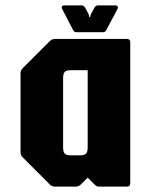

<svg xmlns="http://www.w3.org/2000/svg" viewBox="-20 -695 562 715"><path d="M185 0Q173.5 0 165 -8.5L65 -108.5Q56.5 -116.5 56.5 -128.5V-421.5Q56.5 -433.5 65 -441.5L165 -541.5Q173.5 -550 185 -550H452.5Q465 -550 465 -537.5V-12.5Q465 0 452.5 0H348.5Q342 0 338.8 -2.5Q335.5 -5 331.5 -8.5L306.5 -33.5L281.5 -8.5Q273.5 0 261.5 0ZM243.5 -116.5H278.5Q294.5 -116.5 300.5 -123Q306.5 -129.5 306.5 -146V-433.5H243.5Q227 -433.5 221 -427Q215 -420.5 215 -404V-146Q215 -129.5 221 -123Q227 -116.5 243.5 -116.5ZM266.5 -575Q255.5 -575 252.5 -582.5L211.5 -661.5Q208.5 -667 211 -671Q213.5 -675 220 -675H285Q291.5 -675 297.5 -666L310.5 -641L312.5 -631H315.5L318 -641L331.5 -666Q337 -675 344 -675H409Q415.5 -675 418 -671Q420.5 -667 417.5 -661.5L375.5 -582.5Q372.5 -575 361.5 -575Z"/></svg>

Font: Jaro
Style: Regular
Weight: 400
Designer: Agyei Archer, Celine Hurka, Mirko Velimirović
Version: Version 1.000